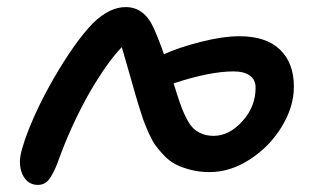

<svg xmlns="http://www.w3.org/2000/svg" viewBox="-20 -501 886 541"><path d="M86.9 20Q63.5 20 49.8 1.5Q36.1 -17.1 36.1 -45.9Q36.1 -73.7 62 -138.9Q87.9 -204.1 128.9 -275.9Q190.9 -383.3 242.2 -436Q288.6 -481 334 -481Q386.7 -481 413.1 -421.9Q429.2 -385.7 441.9 -348.1Q480.5 -366.2 543.9 -382.6Q607.4 -398.9 654.8 -398.9Q730 -398.9 769 -361.1Q808.1 -323.2 808.1 -256.8Q808.1 -200.2 773.9 -144Q739.7 -87.9 684.3 -52Q628.9 -16.1 570.8 -16.1Q542 -16.1 517.3 -22.5Q492.7 -28.8 475.1 -37.8Q457.5 -46.9 442.1 -63Q426.8 -79.1 417.5 -92.3Q408.2 -105.5 398.4 -127.4Q388.7 -149.4 384 -162.8Q379.4 -176.3 372.1 -199.2Q364.3 -224.1 347.2 -284.9Q330.1 -345.7 323.2 -368.2Q282.2 -325.7 232.9 -241.2Q179.7 -147.5 142.1 -42Q129.9 -10.3 117.9 4.9Q106 20 86.9 20ZM479 -234.9Q487.3 -209.5 493.4 -193.8Q499.5 -178.2 508.3 -162.1Q517.1 -146 526.9 -137.5Q536.6 -128.9 550.5 -123.5Q564.5 -118.2 582 -118.2Q625.5 -118.2 662.8 -159.2Q700.2 -200.2 700.2 -253.9Q700.2 -276.4 683.8 -288.1Q667.5 -299.8 638.2 -299.8Q571.3 -299.8 469.2 -266.1Q470.7 -262.2 479 -234.9Z"/></svg>

Font: Shantell Sans Irregular
Style: Regular
Weight: 500
Designer: Stephen Nixon, Anya Danilova, Shantell Martin
Foundry: Arrow Type
Version: Version 1.006;[9816181b4]